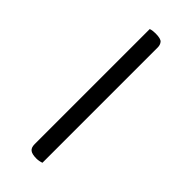

<svg xmlns="http://www.w3.org/2000/svg" viewBox="-215 -658 720 720"><g transform="rotate(45 145.0 -298.0)"><path d="M180 -590V21Q175 23 167.5 24.5Q160 26 153 26Q130 26 120 18.5Q110 11 110 -7V-618Q115 -620 122 -621Q129 -622 137 -622Q165 -622 172.5 -613Q180 -604 180 -590Z"/></g></svg>

Font: Baloo Tamma 2
Style: Regular
Weight: 400
Designer: Divya Kowshik, Shuchita Grover and Ek Type
Foundry: Ek Type
Version: Version 1.700